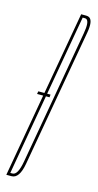

<svg xmlns="http://www.w3.org/2000/svg" viewBox="-118 -709 381 743"><g transform="rotate(15 72.5 -337.5)"><path d="M25 -333 27 -344H51.5L110 -675H131Q138.5 -675 143.5 -671.5Q159.5 -660.5 151.5 -614Q140.5 -553 102.5 -337Q64.5 -121 53.8 -60.5Q43 0 12 0H-9L49.5 -333ZM4 -11H13Q34 -11 44 -67.5Q54 -124 91.5 -337Q129 -550 139 -607Q147.5 -655 134 -662.5Q131 -664 128 -664H119L62.5 -344H76L75 -333H60.5Z"/></g></svg>

Font: Anybody UltraCondensed Thin
Style: Italic
Weight: 100
Width: 1
Italic angle: -10°
Designer: Tyler Finck
Foundry: Etcetera Type Company
Version: Version 1.010; ttfautohint (v1.8.3) -l 8 -r 50 -G 200 -x 14 